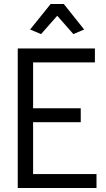

<svg xmlns="http://www.w3.org/2000/svg" viewBox="-20 -943 532 963"><path d="M234 -923 131 -795 186 -772 267 -864 348 -772 402 -795 300 -923ZM69 -700V0H464V-70H146V-330H385V-400H146V-630H456V-700Z"/></svg>

Font: Mint Spirit
Style: Regular
Weight: 400
Designer: HARENDAL Hirwen
Foundry: Arkandis Digital Foundry.
Version: Version 1.004;FFEdit